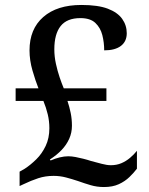

<svg xmlns="http://www.w3.org/2000/svg" viewBox="-20 -744 601 774"><path d="M399 10Q371 10 345.5 2.5Q320 -5 295 -14Q271 -22 246.5 -28.5Q222 -35 196 -35Q163 -35 134 -25.5Q105 -16 74 -1L59 6V-52L80 -64Q103 -79 126 -101.5Q149 -124 164 -155.5Q179 -187 179 -227Q179 -256 172.5 -283Q166 -310 155 -337H43V-388H135Q123 -418 111 -459.5Q99 -501 99 -541Q99 -627 154.5 -675.5Q210 -724 308 -724Q375 -724 414.5 -709Q454 -694 472.5 -668Q491 -642 491 -610Q491 -577 467.5 -559Q444 -541 400 -541Q400 -573 392.5 -602.5Q385 -632 364.5 -651.5Q344 -671 304 -671Q250 -671 224.5 -639Q199 -607 199 -545Q199 -516 205.5 -486.5Q212 -457 220.5 -432Q229 -407 237 -388H409V-337H252Q260 -313 265 -288.5Q270 -264 270 -237Q270 -209 259 -184.5Q248 -160 228.5 -139.5Q209 -119 181 -101L184 -97Q202 -105 220.5 -109.5Q239 -114 255 -114Q269 -114 284.5 -111Q300 -108 316 -104Q332 -100 347 -95Q370 -89 390.5 -83.5Q411 -78 427 -78Q450 -78 469 -86Q488 -94 504 -107.5Q520 -121 532 -136V-64Q520 -48 502 -30.5Q484 -13 459 -1.5Q434 10 399 10Z"/></svg>

Font: Noto Serif Hebrew Medium
Style: Regular
Weight: 500
Version: Version 2.003